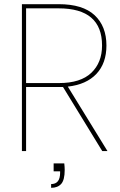

<svg xmlns="http://www.w3.org/2000/svg" viewBox="-20 -724 575 920"><path d="M237 59H288Q290 77 290 90Q290 139 273 157.5Q256 176 225 176V158Q268 158 268 104V97H237ZM469 -506Q469 -684 261 -684H105V-326H263Q366 -326 417.5 -375Q469 -424 469 -506ZM85 -704H261Q377 -704 433.5 -651Q490 -598 490 -506Q490 -421 442 -370Q394 -319 305 -309L495 0H470L282 -307H263H105V0H85Z"/></svg>

Font: Poppins Thin
Style: Regular
Weight: 250
Designer: Ninad Kale (Devanagari), Jonny Pinhorn (Latin)
Foundry: Indian Type Foundry
Version: Version 3.200;PS 1.000;hotconv 16.6.54;makeotf.lib2.5.65590